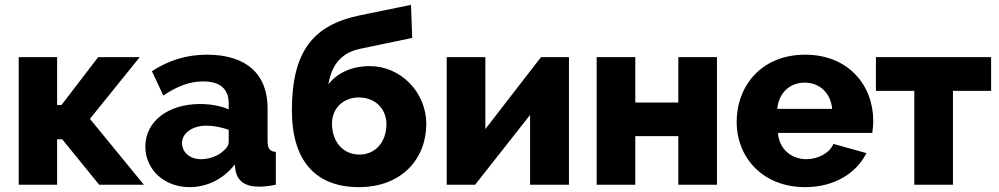

<svg xmlns="http://www.w3.org/2000/svg" viewBox="-20 -760 4112 790"><path d="M233 -328H215V-525H57V0H215V-187H236L388 0H572L350 -271L555 -525H384Z M760 10C832 10 899 -23 946 -83L949 -59C957 -16 987 8 1046 8C1064 8 1087 6 1115 0V-135C1090 -137 1081 -148 1081 -180V-315C1081 -458 990 -535 832 -535C748 -535 674 -512 605 -467L652 -367C709 -405 759 -425 816 -425C887 -425 921 -393 921 -334V-310C890 -324 847 -332 803 -332C671 -332 578 -260 578 -157C578 -62 656 10 760 10ZM807 -105C762 -105 729 -133 729 -171C729 -213 772 -243 830 -243C858 -243 893 -236 921 -226V-176C921 -163 912 -149 898 -138C877 -118 841 -105 807 -105Z M1676 -604 1671 -740 1461 -697C1273 -658 1181 -554 1181 -306C1181 -100 1277 10 1457 10C1634 10 1734 -108 1734 -250C1734 -382 1627 -488 1502 -488C1427 -488 1368 -460 1331 -413C1346 -500 1390 -544 1461 -559ZM1346 -252C1346 -314 1392 -359 1457 -359C1523 -359 1570 -313 1570 -249C1570 -175 1524 -124 1459 -124C1393 -124 1346 -175 1346 -252Z M1977 -525H1818V0H1935L2161 -287V0H2321V-525H2206L1977 -229Z M2594 -525H2435V0H2594V-200H2771V0H2930V-525H2771V-338H2594Z M3293 10C3414 10 3504 -48 3545 -130L3409 -168C3394 -130 3345 -105 3298 -105C3240 -105 3186 -143 3181 -213H3569C3571 -226 3573 -245 3573 -264C3573 -407 3472 -535 3293 -535C3114 -535 3011 -408 3011 -257C3011 -115 3116 10 3293 10ZM3178 -312C3184 -377 3229 -420 3291 -420C3352 -420 3398 -378 3404 -312Z M3901 -386H4058V-525H3584V-386H3742V0H3901Z"/></svg>

Font: Raleway
Style: ExtraBold
Weight: 800
Designer: Matt McInerney, Pablo Impallari, Rodrigo Fuenzalida
Foundry: Matt McInerney, Pablo Impallari, Rodrigo Fuenzalida
Version: Version 3.000